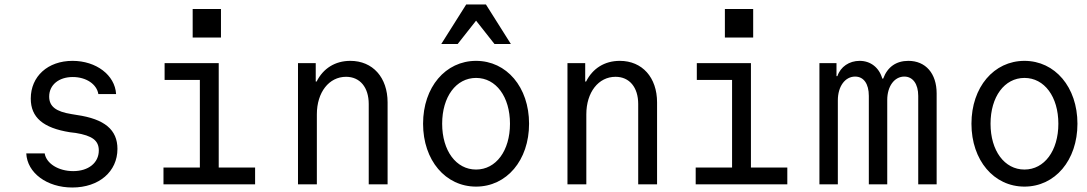

<svg xmlns="http://www.w3.org/2000/svg" viewBox="-20 -821 4840 855"><path d="M97 -138C101 -51 189 14 302 14C421 14 503 -57 503 -158C503 -243 446 -291 322 -309L298 -313C229 -324 199 -347 199 -391C199 -443 242 -478 304 -478C364 -478 411 -446 418 -402H497C492 -487 408 -550 303 -550C193 -550 117 -481 117 -382C117 -298 172 -251 292 -232L317 -229C391 -217 420 -195 420 -151C420 -96 374 -59 306 -59C240 -59 186 -93 179 -138Z M708 0H1116V-75H954V-540H713V-465H870V-75H708ZM838 -654H964V-781H838Z M1307 0H1391V-312C1391 -410 1445 -479 1521 -479C1583 -479 1622 -432 1622 -358V0H1706V-365C1706 -476 1640 -550 1540 -550C1472 -550 1419 -516 1390 -458H1386V-540H1307Z M2100 10C2236 10 2336 -107 2336 -270C2336 -433 2236 -550 2100 -550C1964 -550 1864 -433 1864 -270C1864 -107 1964 10 2100 10ZM2100 -66C2011 -66 1949 -150 1949 -270C1949 -390 2011 -474 2100 -474C2189 -474 2251 -390 2251 -270C2251 -150 2189 -66 2100 -66ZM1945 -625H2018L2100 -729L2182 -625H2255L2144 -801H2056Z M2507 0H2591V-312C2591 -410 2645 -479 2721 -479C2783 -479 2822 -432 2822 -358V0H2906V-365C2906 -476 2840 -550 2740 -550C2672 -550 2619 -516 2590 -458H2586V-540H2507Z M3078 0H3486V-75H3324V-540H3083V-465H3240V-75H3078ZM3208 -654H3334V-781H3208Z M3629 0H3711V-374C3711 -436 3743 -480 3788 -480C3826 -480 3849 -448 3849 -394V0H3931V-376C3931 -437 3963 -480 4007 -480C4045 -480 4069 -447 4069 -394V0H4151V-405C4151 -494 4102 -550 4025 -550C3971 -550 3932 -523 3913 -471H3909C3895 -520 3857 -550 3808 -550C3762 -550 3723 -524 3709 -482H3705V-540H3629Z M4542 10C4678 10 4778 -107 4778 -270C4778 -433 4678 -550 4542 -550C4406 -550 4306 -433 4306 -270C4306 -107 4406 10 4542 10ZM4542 -66C4453 -66 4391 -150 4391 -270C4391 -390 4453 -474 4542 -474C4631 -474 4693 -390 4693 -270C4693 -150 4631 -66 4542 -66Z"/></svg>

Font: CommitMonoNiceRocks
Style: Regular
Weight: 400
Monospace: yes
Designer: Eigil Nikolajsen
Foundry: Eigil Nikolajsen
Version: Version 1.143